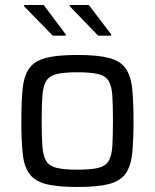

<svg xmlns="http://www.w3.org/2000/svg" viewBox="-20 -737 617 765"><path d="M288 8Q209 8 164 -3.5Q119 -15 97.5 -44Q76 -73 70.5 -124.5Q65 -176 65 -255Q65 -334 70.5 -385.5Q76 -437 97.5 -466Q119 -495 164 -506.5Q209 -518 288 -518Q368 -518 413 -506.5Q458 -495 479.5 -466Q501 -437 506.5 -385.5Q512 -334 512 -255Q512 -176 506.5 -124.5Q501 -73 479.5 -44Q458 -15 413 -3.5Q368 8 288 8ZM288 -61Q342 -61 371 -68Q400 -75 412.5 -95Q425 -115 427.5 -153.5Q430 -192 430 -255Q430 -318 427.5 -356.5Q425 -395 412.5 -415Q400 -435 371 -442Q342 -449 288 -449Q235 -449 206 -442Q177 -435 164.5 -415Q152 -395 149 -356.5Q146 -318 146 -255Q146 -192 149 -153.5Q152 -115 164.5 -95Q177 -75 206 -68Q235 -61 288 -61ZM423 -595H371L258 -712V-717H334L423 -600ZM242 -595H190L76 -712V-717H154L242 -600Z"/></svg>

Font: Saira
Style: Regular
Weight: 400
Designer: Hector Gatti with collaboration of the Omnibus-Type team
Foundry: Omnibus-Type
Version: Version 1.100; ttfautohint (v1.8.3)